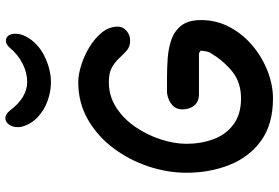

<svg xmlns="http://www.w3.org/2000/svg" viewBox="-178 -806 1020 703"><g transform="rotate(-90 331.5 -455.0)"><path d="M322 35Q228 35 168 -8Q108 -51 79 -123.5Q50 -196 50 -282Q50 -351 73 -420.5Q96 -490 139.5 -548.5Q183 -607 244.5 -642.5Q306 -678 382 -678Q408 -678 442.5 -667.5Q477 -657 509.5 -637.5Q542 -618 563.5 -591.5Q585 -565 585 -533Q585 -514 569.5 -501Q554 -488 534 -488Q512 -488 498 -500Q484 -512 470.5 -527Q457 -542 437 -554Q417 -566 382 -566Q331 -566 289 -539Q247 -512 217.5 -468.5Q188 -425 172 -375.5Q156 -326 156 -282Q156 -228 173 -182.5Q190 -137 227 -109.5Q264 -82 322 -82Q381 -82 420.5 -114Q460 -146 489 -194Q492 -200 494 -208Q496 -216 497 -230Q493 -232 488 -236H337Q311 -236 296.5 -253Q282 -270 282 -297Q282 -320 298.5 -334.5Q315 -349 342 -353H401Q433 -353 469 -350.5Q505 -348 537 -337Q569 -326 589 -300.5Q609 -275 609 -228Q609 -172 583.5 -124Q558 -76 516 -40.5Q474 -5 423 15Q372 35 322 35ZM381 -778Q348 -778 314 -790Q280 -802 254.5 -825.5Q229 -849 219 -883Q218 -888 217.5 -892Q217 -896 217 -900Q217 -918 226.5 -931.5Q236 -945 250 -945Q256 -945 263.5 -941Q271 -937 278 -928Q325 -865 383 -865Q416 -865 449 -881.5Q482 -898 507 -928Q514 -936 520.5 -939.5Q527 -943 531 -943Q546 -943 552.5 -933Q559 -923 559 -909Q559 -888 549 -870Q526 -826 477.5 -802Q429 -778 381 -778Z"/></g></svg>

Font: Fuzzy Bubbles
Style: Bold
Weight: 700
Designer: Robert E. Leuschke
Foundry: Robert E. Leuschke
Version: Version 1.010; ttfautohint (v1.8.3)